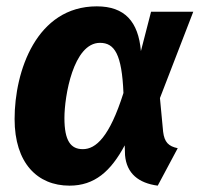

<svg xmlns="http://www.w3.org/2000/svg" viewBox="-20 -568 629 605"><path d="M285 -548C95 -548 26 -344 26 -193C26 -54 98 17 199 17C278 17 329 -28 373 -110L374 -79C379 -21 417 9 477 17L540 -101C511 -107 498 -120 494 -153L484 -259L589 -531H456L424 -407C416 -500 373 -548 285 -548ZM295 -433C341 -433 364 -397 369 -275C325 -136 282 -98 241 -98C203 -98 183 -124 183 -196C183 -265 211 -433 295 -433Z"/></svg>

Font: Fira Sans
Style: Bold Italic
Weight: 700
Italic angle: -8°
Designer: bBox Type GmbH & Carrois Corporate GbR & Edenspiekermann AG
Foundry: bBox Type GmbH & Carrois Corporate GbR & Edenspiekermann AG
Version: Version 4.301;PS 004.301;hotconv 1.0.88;makeotf.lib2.5.64775